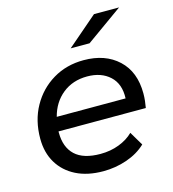

<svg xmlns="http://www.w3.org/2000/svg" viewBox="-110 -827 831 924"><g transform="rotate(-15 305.5 -365.0)"><path d="M292 6Q213 6 156.5 -22.5Q100 -51 69 -102.5Q38 -154 38 -224Q38 -314 77 -384Q116 -454 183.5 -494.5Q251 -535 337 -535Q444 -535 509 -474.5Q574 -414 574 -306Q574 -287 572 -269.5Q570 -252 567 -235H132Q132 -232 132 -229Q132 -156 173.5 -117Q215 -78 300 -78Q350 -78 393 -94.5Q436 -111 464 -139L505 -70Q466 -33 409.5 -13.5Q353 6 292 6ZM142 -305H485Q488 -377 445.5 -416Q403 -455 333 -455Q261 -455 210.5 -414.5Q160 -374 142 -305ZM292 -606 443 -736H568L386 -606Z"/></g></svg>

Font: Montserrat Medium
Style: Italic
Weight: 500
Italic angle: -11.3°
Designer: Julieta Ulanovsky
Foundry: Julieta Ulanovsky
Version: Version 9.000; ttfautohint (v1.8.4.7-5d5b)